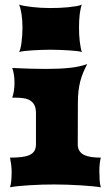

<svg xmlns="http://www.w3.org/2000/svg" viewBox="-20 -801 456 821"><path d="M62 -578.6Q64.9 -584 67.6 -594.7Q70.3 -605.5 72 -619.6Q73.7 -633.8 75 -650.1Q76.2 -666.5 76.2 -683.6Q76.2 -699.2 75 -714.1Q73.7 -729 71.8 -741.9Q69.8 -754.9 67.1 -765.1Q64.5 -775.4 61.5 -781.2Q70.3 -778.3 84.7 -775.6Q99.1 -772.9 116.9 -771Q134.8 -769 154.5 -767.8Q174.3 -766.6 193.4 -766.6Q210.9 -766.6 231.7 -767.3Q252.4 -768.1 271.7 -770Q291 -772 306.6 -774.7Q322.3 -777.3 330.1 -781.2Q327.1 -774.9 325 -764.6Q322.8 -754.4 321 -741.5Q319.3 -728.5 318.6 -713.6Q317.9 -698.7 317.9 -683.6Q317.9 -668 318.6 -652.8Q319.3 -637.7 321 -623.8Q322.8 -609.9 325 -598.1Q327.1 -586.4 330.1 -578.6Q322.3 -581.1 307.4 -582.8Q292.5 -584.5 273.7 -585.7Q254.9 -586.9 234.4 -587.6Q213.9 -588.4 194.8 -588.4Q175.8 -588.4 155.8 -587.6Q135.7 -586.9 117.4 -585.7Q99.1 -584.5 84.5 -582.8Q69.8 -581.1 62 -578.6ZM22.9 0Q26.9 -12.7 28.3 -30.3Q29.8 -47.9 29.8 -64.9Q29.8 -80.6 27.8 -96.2Q25.9 -111.8 22.9 -127Q50.3 -127 71 -129.4Q91.8 -131.8 105.7 -137.9Q119.6 -144 126.7 -155.3Q133.8 -166.5 133.8 -184.1V-319.8Q133.3 -340.8 126.2 -353.3Q119.1 -365.7 107.4 -372.3Q95.7 -378.9 80.3 -381.1Q64.9 -383.3 47.9 -383.3H32.2Q36.1 -393.1 39.1 -410.4Q42 -427.7 42 -446.8Q42 -465.3 39.3 -482.7Q36.6 -500 32.2 -510.3Q73.7 -508.3 109.6 -507.3Q145.5 -506.3 177.2 -506.3Q236.3 -506.3 279.3 -511Q322.3 -515.6 353 -527.3Q343.3 -508.3 335.9 -491Q328.6 -473.6 323.5 -454.3Q318.4 -435.1 315.7 -412.1Q313 -389.2 313 -359.4L312.5 -184.1Q312.5 -166.5 320.1 -155.3Q327.6 -144 340.8 -137.9Q354 -131.8 372.1 -129.4Q390.1 -127 411.1 -127Q408.2 -116.7 406.5 -101.6Q404.8 -86.4 404.8 -69.3Q404.8 -50.8 406 -32Q407.2 -13.2 411.1 0Q397.9 -2.4 375 -4.6Q352.1 -6.8 325 -8.5Q297.9 -10.3 268.3 -11.2Q238.8 -12.2 212.4 -12.2Q189 -12.2 161.4 -11.5Q133.8 -10.7 107.2 -9Q80.6 -7.3 58.1 -5.1Q35.6 -2.9 22.9 0Z"/></svg>

Font: Arbutus
Style: Regular
Weight: 400
Designer: Karolina Lach
Foundry: Sorkin Type Co.
Version: Version 1.002